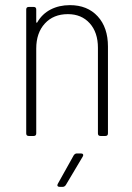

<svg xmlns="http://www.w3.org/2000/svg" viewBox="-20 -529 515 747"><path d="M400 -348V-10Q400 0 390 0H371Q361 0 361 -10V-343Q361 -403 329 -438.5Q297 -474 244 -474Q188 -474 154.5 -437.5Q121 -401 121 -340V-10Q121 0 111 0H92Q82 0 82 -10V-492Q82 -502 92 -502H111Q121 -502 121 -492V-444Q121 -441 122.5 -440.5Q124 -440 125 -442Q144 -475 177 -492Q210 -509 252 -509Q320 -509 360 -465.5Q400 -422 400 -348ZM205 186 267 75Q272 68 279 68H295Q301 68 303 71.5Q305 75 302 80L236 191Q231 198 224 198H212Q206 198 204 194.5Q202 191 205 186Z"/></svg>

Font: Barlow Semi Condensed ExLight
Style: Regular
Weight: 275
Width: 4
Designer: Jeremy Tribby
Foundry: Tribby Type
Version: Version 1.408